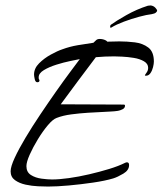

<svg xmlns="http://www.w3.org/2000/svg" viewBox="-20 -662 597 705"><path d="M157 23Q143 23 120 22Q97 21 74 16Q51 11 35 -0.5Q19 -12 19 -33Q19 -50 34 -82.5Q49 -115 73.5 -156Q98 -197 127.5 -241Q157 -285 185.5 -325.5Q214 -366 237.5 -397.5Q261 -429 273 -445Q263 -443 238.5 -438Q214 -433 187 -424.5Q160 -416 141 -404.5Q122 -393 122 -378Q122 -373 123 -371Q125 -369 125 -367Q125 -360 117 -360Q110 -360 107.5 -371.5Q105 -383 105 -388Q105 -411 123.5 -429.5Q142 -448 166.5 -461.5Q191 -475 209 -481Q236 -491 265.5 -496Q295 -501 323 -505Q329 -511 333.5 -515Q338 -519 347 -519Q354 -519 362 -516.5Q370 -514 374 -509Q385 -509 396.5 -509.5Q408 -510 418 -510Q446 -510 475 -506.5Q504 -503 524.5 -487.5Q545 -472 545 -436Q545 -428 542 -415.5Q539 -403 532.5 -393.5Q526 -384 516 -384Q512 -384 512 -385Q512 -387 518 -395Q524 -403 524 -413Q524 -428 508.5 -437Q493 -446 471 -449.5Q449 -453 429 -454Q409 -455 399 -455Q365 -455 332 -452Q299 -409 267 -365.5Q235 -322 203 -279Q261 -279 318.5 -278.5Q376 -278 434 -278Q439 -278 439 -274Q439 -265 429.5 -260.5Q420 -256 413 -255Q400 -253 386.5 -252.5Q373 -252 359 -251Q334 -250 303 -248Q272 -246 241.5 -242Q211 -238 188 -229Q174 -224 155.5 -202Q137 -180 119 -150.5Q101 -121 89 -94Q77 -67 77 -52Q77 -30 93.5 -19.5Q110 -9 132.5 -6Q155 -3 171 -3Q197 -3 233 -8Q269 -13 307.5 -22Q346 -31 380.5 -41.5Q415 -52 439 -64Q443 -66 446 -66Q454 -66 454 -56Q454 -37 433 -24.5Q412 -12 396 -7Q366 2 321.5 8.5Q277 15 233 19Q189 23 157 23ZM387 -560Q384 -560 384.5 -565Q385 -570 387 -571Q406 -585 444 -606.5Q482 -628 523 -641L533 -642Q543 -641 550 -634Q557 -627 557 -622Q556 -619 552 -615.5Q548 -612 537 -610Q519 -608 491 -600.5Q463 -593 435 -582.5Q407 -572 389 -561Q388 -561 388 -560.5Q388 -560 387 -560Z"/></svg>

Font: Caramel
Style: Regular
Weight: 400
Designer: Robert E. Leuschke
Foundry: Robert E. Leuschke
Version: Version 1.010